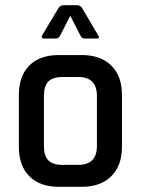

<svg xmlns="http://www.w3.org/2000/svg" viewBox="-20 -723 544 743"><path d="M354 -574H308Q296 -574 292 -584L252 -662L212 -584Q207 -574 196 -574H150Q144 -574 142 -578Q140 -582 143 -586L207 -693Q214 -703 228 -703H276Q290 -703 297 -693L360 -586Q368 -574 354 -574ZM296 0H208Q134 0 93.5 -41Q53 -82 53 -155V-355Q53 -429 93.5 -469.5Q134 -510 208 -510H296Q369 -510 410.5 -469.5Q452 -429 452 -355V-155Q452 -82 410.5 -41Q369 0 296 0ZM222 -85H283Q355 -85 355 -158V-352Q355 -425 283 -425H222Q184 -425 167 -407.5Q150 -390 150 -352V-158Q150 -120 167 -102.5Q184 -85 222 -85Z"/></svg>

Font: Rajdhani SemiBold
Style: Regular
Weight: 600
Designer: Satya Rajpurohit, Jyotish Sonowal
Foundry: Indian Type Foundry
Version: Version 1.201 February 1, 2022